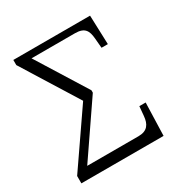

<svg xmlns="http://www.w3.org/2000/svg" viewBox="-166 -843 931 973"><g transform="rotate(-30 300.0 -357.0)"><path d="M32 0H513L519 -192H482L477 -137C473 -92 455 -62 402 -62H102L312 -369V-383L130 -675H384C442 -675 455 -647 459 -602L464 -544H501L495 -714H46V-684L249 -358L32 -43Z"/></g></svg>

Font: Noto Serif Light
Style: Regular
Weight: 300
Designer: Monotype Design Team
Foundry: Monotype Imaging Inc.
Version: Version 2.013